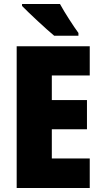

<svg xmlns="http://www.w3.org/2000/svg" viewBox="-20 -947 515 967"><path d="M282 -927H91V-917C124 -883 215 -798 253 -767H375V-781C352 -812 304 -886 282 -927ZM432 0V-149H241V-296H418V-443H241V-567H432V-714H64V0Z"/></svg>

Font: Noto Sans Devanagari UI Condensed Black
Style: Regular
Weight: 900
Width: 3
Designer: Jelle Bosma - Monotype Design Team
Foundry: Monotype Imaging Inc.
Version: Version 2.004